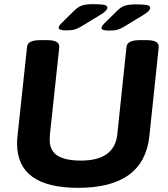

<svg xmlns="http://www.w3.org/2000/svg" viewBox="-20 -895 806 923"><path d="M356 8Q62 8 62 -205Q62 -213 62.5 -222Q63 -231 64 -240L110 -669Q112 -702 173 -702H208Q267 -702 265 -668L220 -249Q220 -243 219.5 -237.5Q219 -232 219 -223Q219 -170 257 -146.5Q295 -123 369 -123Q531 -123 544 -250L588 -669Q591 -702 651 -702H686Q746 -702 743 -668L698 -240Q671 8 356 8ZM299 -749Q262 -749 262 -761Q262 -770 277 -785L338 -845Q355 -862 374 -868.5Q393 -875 427 -875Q462 -875 479 -872Q496 -869 496 -858Q496 -844 463 -824L371 -768Q354 -758 339.5 -753.5Q325 -749 299 -749ZM505 -748Q468 -748 468 -760Q468 -769 483 -784L544 -844Q561 -861 580 -867.5Q599 -874 633 -874Q668 -874 685 -871Q702 -868 702 -857Q702 -843 669 -823L577 -767Q560 -757 545.5 -752.5Q531 -748 505 -748Z"/></svg>

Font: Asap Semi Expanded Semi Expanded Regular
Style: Bold Italic
Weight: 700
Width: 6
Italic angle: -6°
Designer: Pablo Cosgaya
Foundry: Omnibus-Type
Version: Version 3.001; ttfautohint (v1.8.4.7-5d5b)